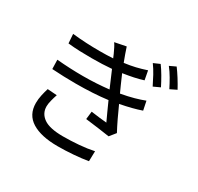

<svg xmlns="http://www.w3.org/2000/svg" viewBox="-176 -1014 1307 1268"><g transform="rotate(30 478.0 -380.5)"><path d="M234 -245Q226 -222 219 -194.5Q212 -167 212 -148Q212 -94 257.5 -62Q303 -30 405 -30Q463 -30 525 -35Q587 -40 638 -51L636 26Q591 34 528.5 39Q466 44 407 44Q280 44 210 0.5Q140 -43 140 -132Q140 -162 147 -193.5Q154 -225 162 -250ZM779 -442Q714 -419 619 -401Q639 -356 661 -310Q683 -264 703 -227L666 -181Q631 -186 579 -193.5Q527 -201 481 -206L488 -266Q523 -261 554 -257.5Q585 -254 608 -252Q594 -281 578.5 -316Q563 -351 546 -388Q492 -381 430.5 -377.5Q369 -374 304 -374Q212 -374 122 -380L120 -450Q222 -441 319 -441Q373 -441 422.5 -444Q472 -447 517 -452L463 -578Q393 -572 310 -572Q266 -572 221 -573.5Q176 -575 130 -580L125 -650Q180 -644 231.5 -641.5Q283 -639 332 -639Q386 -639 435 -642Q432 -650 428.5 -657Q425 -664 423 -670Q412 -693 405 -707.5Q398 -722 387 -738L473 -755Q481 -732 490 -705Q499 -678 510 -651Q556 -657 594 -666Q632 -675 674 -689L687 -620Q652 -609 616.5 -601.5Q581 -594 535 -587L552 -548Q558 -534 568 -511.5Q578 -489 590 -463Q646 -473 689 -485Q732 -497 765 -510ZM725 -767Q734 -755 744.5 -739Q755 -723 765.5 -705Q776 -687 786 -668.5Q796 -650 804 -634L754 -611Q737 -646 718 -681Q699 -716 677 -746ZM825 -805Q834 -793 845 -777Q856 -761 867 -743.5Q878 -726 888.5 -708Q899 -690 907 -675L858 -651Q841 -685 821 -719.5Q801 -754 778 -783Z"/></g></svg>

Font: Kinto Sans
Style: Regular
Weight: 400
Designer: Authors: Ryoko NISHIZUKA  (kana & ideographs); Paul D. Hunt (Latin, Greek & Cyrillic); Wenlong ZHANG  (bopomofo); Sandol
Foundry: Adobe Systems Incorporated, ookami Inc.
Version: Version 0.001